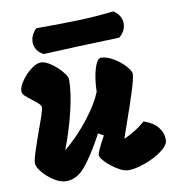

<svg xmlns="http://www.w3.org/2000/svg" viewBox="-82 -816 844 892"><g transform="rotate(-10 340.0 -369.5)"><path d="M117 -662Q117 -696 145 -724Q264 -724 344 -726.5Q424 -729 511 -739Q549 -714 549 -676Q549 -658 540.5 -642Q532 -626 517 -614Q293 -607 159 -600Q139 -609 128 -626Q117 -643 117 -662ZM30 -106Q30 -122 39.5 -152Q49 -182 59.5 -212Q70 -242 73 -250Q86 -285 96.5 -316Q107 -347 107 -358Q107 -366 97.5 -375.5Q88 -385 69 -399Q47 -416 36.5 -426Q26 -436 26 -447Q26 -468 45.5 -496Q65 -524 91.5 -544Q118 -564 137 -564Q158 -564 185.5 -545Q213 -526 233.5 -501.5Q254 -477 254 -464Q254 -402 233 -315Q212 -228 179 -142Q245 -197 297 -264Q349 -331 370 -384Q372 -449 385.5 -493Q399 -537 417 -537Q443 -537 474.5 -518.5Q506 -500 528 -475.5Q550 -451 550 -437Q549 -416 531 -358.5Q513 -301 481 -211Q462 -155 459 -147Q488 -160 511.5 -174.5Q535 -189 561 -211Q605 -196 626.5 -169.5Q648 -143 648 -109Q648 -85 614 -59.5Q580 -34 533 -17Q486 0 453 0Q432 0 403 -17.5Q374 -35 351.5 -57.5Q329 -80 329 -91Q329 -102 336.5 -118Q344 -134 353.5 -152.5Q363 -171 368 -179L343 -193Q288 -92 248.5 -46Q209 0 159 0Q133 0 102.5 -19.5Q72 -39 51 -64.5Q30 -90 30 -106Z"/></g></svg>

Font: Mogra
Style: Regular
Weight: 400
Designer: Lipi Raval
Foundry: Lipi Raval
Version: Version 1.002;PS 1.002;hotconv 1.0.88;makeotf.lib2.5.647800;